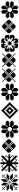

<svg xmlns="http://www.w3.org/2000/svg" viewBox="4063 -4936 873 9040"><g transform="rotate(-90 4500.0 -416.5)"><path d="M125 -500H166.7V-458.3H125ZM166.7 -500H208.3V-458.3H166.7ZM208.3 -500H250V-458.3H208.3ZM83.3 -541.7H125V-500H83.3ZM166.7 -458.3H208.3V-416.7H166.7ZM208.3 -458.3H250V-416.7H208.3ZM208.3 -541.7H250V-500H208.3ZM125 -541.7H166.7V-500H125ZM166.7 -541.7H208.3V-500H166.7ZM166.7 -375H208.3V-333.3H166.7ZM208.3 -375H250V-333.3H208.3ZM166.7 -333.3H208.3V-291.7H166.7ZM125 -333.3H166.7V-291.7H125ZM125 -291.7H166.7V-250H125ZM83.3 -291.7H125V-250H83.3ZM208.3 -291.7H250V-250H208.3ZM208.3 -333.3H250V-291.7H208.3ZM166.7 -291.7H208.3V-250H166.7ZM291.7 -83.3H333.3V-41.7H291.7ZM333.3 -125H375V-83.3H333.3ZM375 -166.7H416.7V-125H375ZM375 -208.3H416.7V-166.7H375ZM333.3 -208.3H375V-166.7H333.3ZM291.7 -208.3H333.3V-166.7H291.7ZM291.7 -166.7H333.3V-125H291.7ZM291.7 -125H333.3V-83.3H291.7ZM333.3 -166.7H375V-125H333.3ZM458.3 -166.7H500V-125H458.3ZM458.3 -208.3H500V-166.7H458.3ZM500 -125H541.7V-83.3H500ZM541.7 -83.3H583.3V-41.7H541.7ZM541.7 -208.3H583.3V-166.7H541.7ZM500 -208.3H541.7V-166.7H500ZM500 -166.7H541.7V-125H500ZM541.7 -166.7H583.3V-125H541.7ZM541.7 -125H583.3V-83.3H541.7ZM250 -375H291.7V-333.3H250ZM291.7 -375H333.3V-333.3H291.7ZM375 -291.7H416.7V-250H375ZM375 -250H416.7V-208.3H375ZM250 -458.3H291.7V-416.7H250ZM291.7 -458.3H333.3V-416.7H291.7ZM375 -541.7H416.7V-500H375ZM375 -583.3H416.7V-541.7H375ZM333.3 -583.3H375V-541.7H333.3ZM250 -500H291.7V-458.3H250ZM333.3 -250H375V-208.3H333.3ZM250 -333.3H291.7V-291.7H250ZM291.7 -625H333.3V-583.3H291.7ZM291.7 -666.7H333.3V-625H291.7ZM291.7 -708.3H333.3V-666.7H291.7ZM291.7 -750H333.3V-708.3H291.7ZM333.3 -625H375V-583.3H333.3ZM333.3 -666.7H375V-625H333.3ZM333.3 -708.3H375V-666.7H333.3ZM375 -625H416.7V-583.3H375ZM458.3 -541.7H500V-500H458.3ZM458.3 -583.3H500V-541.7H458.3ZM458.3 -625H500V-583.3H458.3ZM458.3 -666.7H500V-625H458.3ZM500 -583.3H541.7V-541.7H500ZM500 -625H541.7V-583.3H500ZM500 -666.7H541.7V-625H500ZM500 -708.3H541.7V-666.7H500ZM541.7 -625H583.3V-583.3H541.7ZM541.7 -666.7H583.3V-625H541.7ZM541.7 -708.3H583.3V-666.7H541.7ZM541.7 -750H583.3V-708.3H541.7ZM583.3 -500H625V-458.3H583.3ZM541.7 -458.3H583.3V-416.7H541.7ZM583.3 -458.3H625V-416.7H583.3ZM541.7 -375H583.3V-333.3H541.7ZM583.3 -375H625V-333.3H583.3ZM458.3 -291.7H500V-250H458.3ZM458.3 -250H500V-208.3H458.3ZM500 -250H541.7V-208.3H500ZM583.3 -333.3H625V-291.7H583.3ZM708.3 -291.7H750V-250H708.3ZM666.7 -291.7H708.3V-250H666.7ZM625 -291.7H666.7V-250H625ZM666.7 -333.3H708.3V-291.7H666.7ZM625 -333.3H666.7V-291.7H625ZM625 -375H666.7V-333.3H625ZM625 -541.7H666.7V-500H625ZM666.7 -541.7H708.3V-500H666.7ZM708.3 -541.7H750V-500H708.3ZM625 -458.3H666.7V-416.7H625ZM625 -500H666.7V-458.3H625ZM666.7 -500H708.3V-458.3H666.7ZM666.7 -458.3H708.3V-416.7H666.7ZM708.3 -500H750V-458.3H708.3ZM750 -541.7H791.7V-500H750ZM666.7 -375H708.3V-333.3H666.7ZM708.3 -333.3H750V-291.7H708.3ZM750 -291.7H791.7V-250H750ZM375 -666.7H416.7V-625H375ZM333.3 -500H375V-458.3H333.3ZM291.7 -541.7H333.3V-500H291.7ZM250 -583.3H291.7V-541.7H250ZM333.3 -333.3H375V-291.7H333.3ZM291.7 -291.7H333.3V-250H291.7ZM250 -250H291.7V-208.3H250ZM541.7 -291.7H583.3V-250H541.7ZM500 -333.3H541.7V-291.7H500ZM583.3 -250H625V-208.3H583.3ZM583.3 -583.3H625V-541.7H583.3ZM541.7 -541.7H583.3V-500H541.7ZM500 -500H541.7V-458.3H500ZM541.7 -41.7H583.3V0H541.7ZM500 -83.3H541.7V-41.7H500ZM458.3 -125H500V-83.3H458.3ZM291.7 -41.7H333.3V0H291.7ZM333.3 -83.3H375V-41.7H333.3ZM375 -125H416.7V-83.3H375ZM125 -458.3H166.7V-416.7H125ZM83.3 -500H125V-458.3H83.3ZM41.7 -541.7H83.3V-500H41.7ZM125 -375H166.7V-333.3H125ZM83.3 -333.3H125V-291.7H83.3ZM41.7 -291.7H83.3V-250H41.7ZM708.3 -375H750V-333.3H708.3ZM750 -333.3H791.7V-291.7H750ZM791.7 -291.7H833.3V-250H791.7ZM708.3 -458.3H750V-416.7H708.3ZM750 -500H791.7V-458.3H750ZM791.7 -541.7H833.3V-500H791.7ZM458.3 -708.3H500V-666.7H458.3ZM500 -750H541.7V-708.3H500ZM541.7 -791.7H583.3V-750H541.7ZM375 -708.3H416.7V-666.7H375ZM333.3 -750H375V-708.3H333.3ZM291.7 -791.7H333.3V-750H291.7ZM416.7 -458.3H458.3V-416.7H416.7ZM375 -416.7H416.7V-375H375ZM416.7 -375H458.3V-333.3H416.7ZM458.3 -416.7H500V-375H458.3ZM625 -625H666.7V-583.3H625ZM666.7 -666.7H708.3V-625H666.7ZM708.3 -708.3H750V-666.7H708.3ZM666.7 -750H708.3V-708.3H666.7ZM750 -750H791.7V-708.3H750ZM750 -666.7H791.7V-625H750ZM208.3 -625H250V-583.3H208.3ZM166.7 -666.7H208.3V-625H166.7ZM125 -708.3H166.7V-666.7H125ZM83.3 -750H125V-708.3H83.3ZM166.7 -750H208.3V-708.3H166.7ZM83.3 -666.7H125V-625H83.3ZM208.3 -208.3H250V-166.7H208.3ZM166.7 -166.7H208.3V-125H166.7ZM125 -125H166.7V-83.3H125ZM166.7 -83.3H208.3V-41.7H166.7ZM83.3 -83.3H125V-41.7H83.3ZM83.3 -166.7H125V-125H83.3ZM625 -208.3H666.7V-166.7H625ZM666.7 -166.7H708.3V-125H666.7ZM708.3 -125H750V-83.3H708.3ZM750 -166.7H791.7V-125H750ZM750 -83.3H791.7V-41.7H750ZM666.7 -83.3H708.3V-41.7H666.7Z M916.7 -458.3H958.3V-416.7H916.7ZM916.7 -416.7H958.3V-375H916.7ZM1000 -458.3H1041.7V-416.7H1000ZM958.3 -458.3H1000V-416.7H958.3ZM958.3 -416.7H1000V-375H958.3ZM1000 -416.7H1041.7V-375H1000ZM1041.7 -416.7H1083.3V-375H1041.7ZM1083.3 -416.7H1125V-375H1083.3ZM1125 -416.7H1166.7V-375H1125ZM1166.7 -416.7H1208.3V-375H1166.7ZM1166.7 -458.3H1208.3V-416.7H1166.7ZM1125 -458.3H1166.7V-416.7H1125ZM1083.3 -458.3H1125V-416.7H1083.3ZM1041.7 -458.3H1083.3V-416.7H1041.7ZM1291.7 -41.7H1333.3V0H1291.7ZM1333.3 -41.7H1375V0H1333.3ZM1291.7 -291.7H1333.3V-250H1291.7ZM1291.7 -250H1333.3V-208.3H1291.7ZM1291.7 -208.3H1333.3V-166.7H1291.7ZM1291.7 -166.7H1333.3V-125H1291.7ZM1291.7 -125H1333.3V-83.3H1291.7ZM1291.7 -83.3H1333.3V-41.7H1291.7ZM1333.3 -83.3H1375V-41.7H1333.3ZM1333.3 -125H1375V-83.3H1333.3ZM1333.3 -166.7H1375V-125H1333.3ZM1333.3 -208.3H1375V-166.7H1333.3ZM1333.3 -250H1375V-208.3H1333.3ZM1333.3 -291.7H1375V-250H1333.3ZM1333.3 -833.3H1375V-791.7H1333.3ZM1291.7 -833.3H1333.3V-791.7H1291.7ZM1291.7 -791.7H1333.3V-750H1291.7ZM1333.3 -791.7H1375V-750H1333.3ZM1333.3 -750H1375V-708.3H1333.3ZM1333.3 -708.3H1375V-666.7H1333.3ZM1333.3 -666.7H1375V-625H1333.3ZM1333.3 -625H1375V-583.3H1333.3ZM1333.3 -583.3H1375V-541.7H1333.3ZM1291.7 -583.3H1333.3V-541.7H1291.7ZM1291.7 -625H1333.3V-583.3H1291.7ZM1291.7 -666.7H1333.3V-625H1291.7ZM1291.7 -708.3H1333.3V-666.7H1291.7ZM1291.7 -750H1333.3V-708.3H1291.7ZM1708.3 -416.7H1750V-375H1708.3ZM1666.7 -458.3H1708.3V-416.7H1666.7ZM1458.3 -458.3H1500V-416.7H1458.3ZM1500 -458.3H1541.7V-416.7H1500ZM1541.7 -458.3H1583.3V-416.7H1541.7ZM1583.3 -458.3H1625V-416.7H1583.3ZM1625 -458.3H1666.7V-416.7H1625ZM1708.3 -458.3H1750V-416.7H1708.3ZM1666.7 -416.7H1708.3V-375H1666.7ZM1625 -416.7H1666.7V-375H1625ZM1583.3 -416.7H1625V-375H1583.3ZM1541.7 -416.7H1583.3V-375H1541.7ZM1500 -416.7H1541.7V-375H1500ZM1458.3 -416.7H1500V-375H1458.3ZM1291.7 -333.3H1333.3V-291.7H1291.7ZM1291.7 -375H1333.3V-333.3H1291.7ZM1291.7 -416.7H1333.3V-375H1291.7ZM1291.7 -458.3H1333.3V-416.7H1291.7ZM1291.7 -500H1333.3V-458.3H1291.7ZM1291.7 -541.7H1333.3V-500H1291.7ZM1333.3 -541.7H1375V-500H1333.3ZM1333.3 -500H1375V-458.3H1333.3ZM1333.3 -458.3H1375V-416.7H1333.3ZM1333.3 -416.7H1375V-375H1333.3ZM1333.3 -375H1375V-333.3H1333.3ZM1333.3 -333.3H1375V-291.7H1333.3ZM1416.7 -458.3H1458.3V-416.7H1416.7ZM1375 -458.3H1416.7V-416.7H1375ZM1250 -458.3H1291.7V-416.7H1250ZM1208.3 -458.3H1250V-416.7H1208.3ZM1208.3 -416.7H1250V-375H1208.3ZM1250 -416.7H1291.7V-375H1250ZM1375 -416.7H1416.7V-375H1375ZM1416.7 -416.7H1458.3V-375H1416.7ZM1250 -500H1291.7V-458.3H1250ZM1250 -541.7H1291.7V-500H1250ZM1208.3 -541.7H1250V-500H1208.3ZM1208.3 -500H1250V-458.3H1208.3ZM1208.3 -583.3H1250V-541.7H1208.3ZM1166.7 -583.3H1208.3V-541.7H1166.7ZM1166.7 -541.7H1208.3V-500H1166.7ZM1166.7 -625H1208.3V-583.3H1166.7ZM1125 -625H1166.7V-583.3H1125ZM1125 -583.3H1166.7V-541.7H1125ZM1125 -666.7H1166.7V-625H1125ZM1083.3 -666.7H1125V-625H1083.3ZM1083.3 -625H1125V-583.3H1083.3ZM1083.3 -708.3H1125V-666.7H1083.3ZM1041.7 -708.3H1083.3V-666.7H1041.7ZM1041.7 -666.7H1083.3V-625H1041.7ZM1041.7 -750H1083.3V-708.3H1041.7ZM1000 -750H1041.7V-708.3H1000ZM1000 -708.3H1041.7V-666.7H1000ZM1000 -791.7H1041.7V-750H1000ZM958.3 -750H1000V-708.3H958.3ZM1125 -750H1166.7V-708.3H1125ZM1166.7 -791.7H1208.3V-750H1166.7ZM1208.3 -750H1250V-708.3H1208.3ZM1250 -708.3H1291.7V-666.7H1250ZM1000 -625H1041.7V-583.3H1000ZM958.3 -583.3H1000V-541.7H958.3ZM1000 -541.7H1041.7V-500H1000ZM1041.7 -500H1083.3V-458.3H1041.7ZM1250 -375H1291.7V-333.3H1250ZM1208.3 -375H1250V-333.3H1208.3ZM1208.3 -333.3H1250V-291.7H1208.3ZM1250 -333.3H1291.7V-291.7H1250ZM1375 -333.3H1416.7V-291.7H1375ZM1375 -375H1416.7V-333.3H1375ZM1416.7 -375H1458.3V-333.3H1416.7ZM1416.7 -333.3H1458.3V-291.7H1416.7ZM1416.7 -500H1458.3V-458.3H1416.7ZM1375 -500H1416.7V-458.3H1375ZM1375 -541.7H1416.7V-500H1375ZM1416.7 -541.7H1458.3V-500H1416.7ZM1416.7 -583.3H1458.3V-541.7H1416.7ZM1458.3 -583.3H1500V-541.7H1458.3ZM1458.3 -541.7H1500V-500H1458.3ZM1458.3 -625H1500V-583.3H1458.3ZM1500 -583.3H1541.7V-541.7H1500ZM1500 -625H1541.7V-583.3H1500ZM1500 -666.7H1541.7V-625H1500ZM1541.7 -666.7H1583.3V-625H1541.7ZM1541.7 -625H1583.3V-583.3H1541.7ZM1541.7 -708.3H1583.3V-666.7H1541.7ZM1583.3 -708.3H1625V-666.7H1583.3ZM1583.3 -666.7H1625V-625H1583.3ZM1583.3 -750H1625V-708.3H1583.3ZM1625 -750H1666.7V-708.3H1625ZM1625 -708.3H1666.7V-666.7H1625ZM1625 -791.7H1666.7V-750H1625ZM1666.7 -750H1708.3V-708.3H1666.7ZM1625 -541.7H1666.7V-500H1625ZM1625 -625H1666.7V-583.3H1625ZM1666.7 -583.3H1708.3V-541.7H1666.7ZM1583.3 -500H1625V-458.3H1583.3ZM1500 -750H1541.7V-708.3H1500ZM1458.3 -791.7H1500V-750H1458.3ZM1416.7 -750H1458.3V-708.3H1416.7ZM1375 -708.3H1416.7V-666.7H1375ZM1458.3 -333.3H1500V-291.7H1458.3ZM1458.3 -291.7H1500V-250H1458.3ZM1416.7 -291.7H1458.3V-250H1416.7ZM1500 -291.7H1541.7V-250H1500ZM1458.3 -250H1500V-208.3H1458.3ZM1500 -250H1541.7V-208.3H1500ZM1541.7 -250H1583.3V-208.3H1541.7ZM1500 -208.3H1541.7V-166.7H1500ZM1541.7 -208.3H1583.3V-166.7H1541.7ZM1583.3 -208.3H1625V-166.7H1583.3ZM1541.7 -166.7H1583.3V-125H1541.7ZM1583.3 -166.7H1625V-125H1583.3ZM1625 -166.7H1666.7V-125H1625ZM1625 -125H1666.7V-83.3H1625ZM1583.3 -125H1625V-83.3H1583.3ZM1666.7 -125H1708.3V-83.3H1666.7ZM1625 -83.3H1666.7V-41.7H1625ZM1625 -250H1666.7V-208.3H1625ZM1666.7 -291.7H1708.3V-250H1666.7ZM1625 -333.3H1666.7V-291.7H1625ZM1583.3 -375H1625V-333.3H1583.3ZM1500 -125H1541.7V-83.3H1500ZM1458.3 -83.3H1500V-41.7H1458.3ZM1416.7 -125H1458.3V-83.3H1416.7ZM1375 -166.7H1416.7V-125H1375ZM1166.7 -333.3H1208.3V-291.7H1166.7ZM1166.7 -291.7H1208.3V-250H1166.7ZM1208.3 -291.7H1250V-250H1208.3ZM1125 -291.7H1166.7V-250H1125ZM1166.7 -250H1208.3V-208.3H1166.7ZM1125 -250H1166.7V-208.3H1125ZM1083.3 -250H1125V-208.3H1083.3ZM1083.3 -208.3H1125V-166.7H1083.3ZM1125 -208.3H1166.7V-166.7H1125ZM1041.7 -208.3H1083.3V-166.7H1041.7ZM1083.3 -166.7H1125V-125H1083.3ZM1041.7 -166.7H1083.3V-125H1041.7ZM1000 -166.7H1041.7V-125H1000ZM1000 -125H1041.7V-83.3H1000ZM1041.7 -125H1083.3V-83.3H1041.7ZM958.3 -125H1000V-83.3H958.3ZM1000 -83.3H1041.7V-41.7H1000ZM1125 -125H1166.7V-83.3H1125ZM1166.7 -83.3H1208.3V-41.7H1166.7ZM1208.3 -125H1250V-83.3H1208.3ZM1250 -166.7H1291.7V-125H1250ZM1000 -250H1041.7V-208.3H1000ZM958.3 -291.7H1000V-250H958.3ZM1000 -333.3H1041.7V-291.7H1000ZM1041.7 -375H1083.3V-333.3H1041.7Z M1833.3 -500H1875V-458.3H1833.3ZM1833.3 -458.3H1875V-416.7H1833.3ZM1833.3 -416.7H1875V-375H1833.3ZM1875 -541.7H1916.7V-500H1875ZM1875 -500H1916.7V-458.3H1875ZM1875 -458.3H1916.7V-416.7H1875ZM1875 -416.7H1916.7V-375H1875ZM1875 -375H1916.7V-333.3H1875ZM1916.7 -541.7H1958.3V-500H1916.7ZM1916.7 -500H1958.3V-458.3H1916.7ZM1916.7 -458.3H1958.3V-416.7H1916.7ZM1916.7 -416.7H1958.3V-375H1916.7ZM1916.7 -333.3H1958.3V-291.7H1916.7ZM1958.3 -500H2000V-458.3H1958.3ZM1958.3 -458.3H2000V-416.7H1958.3ZM1958.3 -375H2000V-333.3H1958.3ZM1958.3 -291.7H2000V-250H1958.3ZM2000 -500H2041.7V-458.3H2000ZM2000 -333.3H2041.7V-291.7H2000ZM2000 -250H2041.7V-208.3H2000ZM2041.7 -708.3H2083.3V-666.7H2041.7ZM2041.7 -458.3H2083.3V-416.7H2041.7ZM2041.7 -375H2083.3V-333.3H2041.7ZM2041.7 -291.7H2083.3V-250H2041.7ZM2041.7 -250H2083.3V-208.3H2041.7ZM2041.7 -208.3H2083.3V-166.7H2041.7ZM2041.7 -666.7H2083.3V-625H2041.7ZM2083.3 -750H2125V-708.3H2083.3ZM2083.3 -708.3H2125V-666.7H2083.3ZM2083.3 -625H2125V-583.3H2083.3ZM2083.3 -416.7H2125V-375H2083.3ZM2083.3 -333.3H2125V-291.7H2083.3ZM2083.3 -291.7H2125V-250H2083.3ZM2083.3 -250H2125V-208.3H2083.3ZM2083.3 -208.3H2125V-166.7H2083.3ZM2083.3 -166.7H2125V-125H2083.3ZM2083.3 -666.7H2125V-625H2083.3ZM2125 -750H2166.7V-708.3H2125ZM2125 -708.3H2166.7V-666.7H2125ZM2125 -666.7H2166.7V-625H2125ZM2125 -625H2166.7V-583.3H2125ZM2125 -583.3H2166.7V-541.7H2125ZM2125 -458.3H2166.7V-416.7H2125ZM2125 -375H2166.7V-333.3H2125ZM2125 -333.3H2166.7V-291.7H2125ZM2125 -291.7H2166.7V-250H2125ZM2125 -250H2166.7V-208.3H2125ZM2125 -208.3H2166.7V-166.7H2125ZM2125 -166.7H2166.7V-125H2125ZM2000 -416.7H2041.7V-375H2000ZM2083.3 -500H2125V-458.3H2083.3ZM2125 -541.7H2166.7V-500H2125ZM2083.3 -583.3H2125V-541.7H2083.3ZM2041.7 -541.7H2083.3V-500H2041.7ZM2041.7 -625H2083.3V-583.3H2041.7ZM2000 -666.7H2041.7V-625H2000ZM1958.3 -541.7H2000V-500H1958.3ZM2000 -583.3H2041.7V-541.7H2000ZM1916.7 -583.3H1958.3V-541.7H1916.7ZM1958.3 -625H2000V-583.3H1958.3ZM1916.7 -375H1958.3V-333.3H1916.7ZM1958.3 -416.7H2000V-375H1958.3ZM2000 -458.3H2041.7V-416.7H2000ZM2166.7 -750H2208.3V-708.3H2166.7ZM2166.7 -708.3H2208.3V-666.7H2166.7ZM2166.7 -666.7H2208.3V-625H2166.7ZM2166.7 -625H2208.3V-583.3H2166.7ZM2166.7 -583.3H2208.3V-541.7H2166.7ZM2166.7 -500H2208.3V-458.3H2166.7ZM2166.7 -416.7H2208.3V-375H2166.7ZM2166.7 -333.3H2208.3V-291.7H2166.7ZM2166.7 -291.7H2208.3V-250H2166.7ZM2166.7 -250H2208.3V-208.3H2166.7ZM2166.7 -208.3H2208.3V-166.7H2166.7ZM2166.7 -166.7H2208.3V-125H2166.7ZM2208.3 -208.3H2250V-166.7H2208.3ZM2208.3 -250H2250V-208.3H2208.3ZM2208.3 -291.7H2250V-250H2208.3ZM2208.3 -375H2250V-333.3H2208.3ZM2250 -416.7H2291.7V-375H2250ZM2208.3 -458.3H2250V-416.7H2208.3ZM2208.3 -541.7H2250V-500H2208.3ZM2208.3 -625H2250V-583.3H2208.3ZM2208.3 -666.7H2250V-625H2208.3ZM2208.3 -708.3H2250V-666.7H2208.3ZM2250 -666.7H2291.7V-625H2250ZM2250 -583.3H2291.7V-541.7H2250ZM2250 -500H2291.7V-458.3H2250ZM2250 -333.3H2291.7V-291.7H2250ZM2250 -250H2291.7V-208.3H2250ZM2291.7 -375H2333.3V-333.3H2291.7ZM2291.7 -458.3H2333.3V-416.7H2291.7ZM2333.3 -333.3H2375V-291.7H2333.3ZM2291.7 -541.7H2333.3V-500H2291.7ZM2291.7 -625H2333.3V-583.3H2291.7ZM2333.3 -500H2375V-458.3H2333.3ZM2333.3 -458.3H2375V-416.7H2333.3ZM2333.3 -416.7H2375V-375H2333.3ZM2375 -375H2416.7V-333.3H2375ZM2375 -416.7H2416.7V-375H2375ZM2375 -458.3H2416.7V-416.7H2375ZM2375 -500H2416.7V-458.3H2375ZM2416.7 -458.3H2458.3V-416.7H2416.7ZM2416.7 -416.7H2458.3V-375H2416.7ZM2291.7 -500H2333.3V-458.3H2291.7ZM2291.7 -416.7H2333.3V-375H2291.7ZM2250 -458.3H2291.7V-416.7H2250ZM2333.3 -375H2375V-333.3H2333.3ZM2333.3 -541.7H2375V-500H2333.3ZM2416.7 -500H2458.3V-458.3H2416.7ZM2375 -541.7H2416.7V-500H2375ZM2333.3 -583.3H2375V-541.7H2333.3ZM2291.7 -291.7H2333.3V-250H2291.7Z M2833.3 -125H2875V-83.3H2833.3ZM2791.7 -125H2833.3V-83.3H2791.7ZM2833.3 -166.7H2875V-125H2833.3ZM2833.3 -208.3H2875V-166.7H2833.3ZM2875 -166.7H2916.7V-125H2875ZM2875 -208.3H2916.7V-166.7H2875ZM2875 -250H2916.7V-208.3H2875ZM2875 -291.7H2916.7V-250H2875ZM2833.3 -291.7H2875V-250H2833.3ZM2833.3 -250H2875V-208.3H2833.3ZM2791.7 -208.3H2833.3V-166.7H2791.7ZM2791.7 -250H2833.3V-208.3H2791.7ZM2750 -208.3H2791.7V-166.7H2750ZM2750 -166.7H2791.7V-125H2750ZM2791.7 -166.7H2833.3V-125H2791.7ZM2916.7 -291.7H2958.3V-250H2916.7ZM2958.3 -291.7H3000V-250H2958.3ZM3000 -291.7H3041.7V-250H3000ZM2958.3 -250H3000V-208.3H2958.3ZM3000 -250H3041.7V-208.3H3000ZM3041.7 -250H3083.3V-208.3H3041.7ZM2958.3 -208.3H3000V-166.7H2958.3ZM3000 -208.3H3041.7V-166.7H3000ZM3041.7 -208.3H3083.3V-166.7H3041.7ZM3083.3 -208.3H3125V-166.7H3083.3ZM2958.3 -166.7H3000V-125H2958.3ZM3000 -166.7H3041.7V-125H3000ZM3041.7 -166.7H3083.3V-125H3041.7ZM3083.3 -166.7H3125V-125H3083.3ZM3000 -125H3041.7V-83.3H3000ZM3041.7 -125H3083.3V-83.3H3041.7ZM3000 -333.3H3041.7V-291.7H3000ZM2833.3 -333.3H2875V-291.7H2833.3ZM3041.7 -333.3H3083.3V-291.7H3041.7ZM3041.7 -375H3083.3V-333.3H3041.7ZM3041.7 -416.7H3083.3V-375H3041.7ZM3041.7 -458.3H3083.3V-416.7H3041.7ZM3041.7 -500H3083.3V-458.3H3041.7ZM3000 -500H3041.7V-458.3H3000ZM3000 -541.7H3041.7V-500H3000ZM2958.3 -541.7H3000V-500H2958.3ZM2916.7 -541.7H2958.3V-500H2916.7ZM2875 -541.7H2916.7V-500H2875ZM2833.3 -541.7H2875V-500H2833.3ZM2833.3 -500H2875V-458.3H2833.3ZM2791.7 -500H2833.3V-458.3H2791.7ZM2791.7 -458.3H2833.3V-416.7H2791.7ZM2791.7 -416.7H2833.3V-375H2791.7ZM2791.7 -375H2833.3V-333.3H2791.7ZM2791.7 -333.3H2833.3V-291.7H2791.7ZM2750 -291.7H2791.7V-250H2750ZM2708.3 -250H2750V-208.3H2708.3ZM3083.3 -291.7H3125V-250H3083.3ZM3125 -250H3166.7V-208.3H3125ZM2750 -333.3H2791.7V-291.7H2750ZM2750 -375H2791.7V-333.3H2750ZM2750 -458.3H2791.7V-416.7H2750ZM2750 -500H2791.7V-458.3H2750ZM2750 -541.7H2791.7V-500H2750ZM2708.3 -291.7H2750V-250H2708.3ZM2708.3 -333.3H2750V-291.7H2708.3ZM2708.3 -458.3H2750V-416.7H2708.3ZM2708.3 -375H2750V-333.3H2708.3ZM2666.7 -375H2708.3V-333.3H2666.7ZM2666.7 -333.3H2708.3V-291.7H2666.7ZM2666.7 -291.7H2708.3V-250H2666.7ZM2666.7 -250H2708.3V-208.3H2666.7ZM2625 -375H2666.7V-333.3H2625ZM2625 -333.3H2666.7V-291.7H2625ZM2625 -291.7H2666.7V-250H2625ZM2625 -250H2666.7V-208.3H2625ZM2583.3 -333.3H2625V-291.7H2583.3ZM2583.3 -291.7H2625V-250H2583.3ZM2750 -125H2791.7V-83.3H2750ZM2875 -125H2916.7V-83.3H2875ZM2791.7 -83.3H2833.3V-41.7H2791.7ZM2833.3 -83.3H2875V-41.7H2833.3ZM2958.3 -125H3000V-83.3H2958.3ZM3083.3 -125H3125V-83.3H3083.3ZM3000 -83.3H3041.7V-41.7H3000ZM3041.7 -83.3H3083.3V-41.7H3041.7ZM2708.3 -500H2750V-458.3H2708.3ZM2708.3 -541.7H2750V-500H2708.3ZM2708.3 -583.3H2750V-541.7H2708.3ZM2666.7 -583.3H2708.3V-541.7H2666.7ZM2666.7 -541.7H2708.3V-500H2666.7ZM2666.7 -500H2708.3V-458.3H2666.7ZM2666.7 -458.3H2708.3V-416.7H2666.7ZM2625 -458.3H2666.7V-416.7H2625ZM2625 -500H2666.7V-458.3H2625ZM2625 -541.7H2666.7V-500H2625ZM2625 -583.3H2666.7V-541.7H2625ZM2583.3 -541.7H2625V-500H2583.3ZM2583.3 -500H2625V-458.3H2583.3ZM2791.7 -583.3H2833.3V-541.7H2791.7ZM2750 -625H2791.7V-583.3H2750ZM3083.3 -375H3125V-333.3H3083.3ZM3083.3 -333.3H3125V-291.7H3083.3ZM3125 -375H3166.7V-333.3H3125ZM3125 -333.3H3166.7V-291.7H3125ZM3125 -291.7H3166.7V-250H3125ZM3166.7 -250H3208.3V-208.3H3166.7ZM3166.7 -291.7H3208.3V-250H3166.7ZM3166.7 -333.3H3208.3V-291.7H3166.7ZM3166.7 -375H3208.3V-333.3H3166.7ZM3208.3 -375H3250V-333.3H3208.3ZM3208.3 -333.3H3250V-291.7H3208.3ZM3208.3 -291.7H3250V-250H3208.3ZM3208.3 -250H3250V-208.3H3208.3ZM3250 -291.7H3291.7V-250H3250ZM3250 -333.3H3291.7V-291.7H3250ZM3083.3 -458.3H3125V-416.7H3083.3ZM3083.3 -500H3125V-458.3H3083.3ZM3083.3 -541.7H3125V-500H3083.3ZM3125 -458.3H3166.7V-416.7H3125ZM3125 -500H3166.7V-458.3H3125ZM3125 -541.7H3166.7V-500H3125ZM3125 -583.3H3166.7V-541.7H3125ZM3166.7 -583.3H3208.3V-541.7H3166.7ZM3166.7 -541.7H3208.3V-500H3166.7ZM3166.7 -500H3208.3V-458.3H3166.7ZM3166.7 -458.3H3208.3V-416.7H3166.7ZM3208.3 -458.3H3250V-416.7H3208.3ZM3208.3 -500H3250V-458.3H3208.3ZM3208.3 -541.7H3250V-500H3208.3ZM3208.3 -583.3H3250V-541.7H3208.3ZM3250 -541.7H3291.7V-500H3250ZM3250 -500H3291.7V-458.3H3250ZM2833.3 -583.3H2875V-541.7H2833.3ZM2875 -583.3H2916.7V-541.7H2875ZM2875 -625H2916.7V-583.3H2875ZM2833.3 -625H2875V-583.3H2833.3ZM2791.7 -625H2833.3V-583.3H2791.7ZM2750 -666.7H2791.7V-625H2750ZM2791.7 -666.7H2833.3V-625H2791.7ZM2833.3 -666.7H2875V-625H2833.3ZM2875 -666.7H2916.7V-625H2875ZM2875 -708.3H2916.7V-666.7H2875ZM2833.3 -708.3H2875V-666.7H2833.3ZM2791.7 -708.3H2833.3V-666.7H2791.7ZM2750 -708.3H2791.7V-666.7H2750ZM2791.7 -750H2833.3V-708.3H2791.7ZM2833.3 -750H2875V-708.3H2833.3ZM2958.3 -583.3H3000V-541.7H2958.3ZM3000 -583.3H3041.7V-541.7H3000ZM3041.7 -583.3H3083.3V-541.7H3041.7ZM2958.3 -625H3000V-583.3H2958.3ZM3000 -625H3041.7V-583.3H3000ZM3041.7 -625H3083.3V-583.3H3041.7ZM3083.3 -625H3125V-583.3H3083.3ZM3083.3 -666.7H3125V-625H3083.3ZM3041.7 -666.7H3083.3V-625H3041.7ZM3000 -666.7H3041.7V-625H3000ZM2958.3 -666.7H3000V-625H2958.3ZM2958.3 -708.3H3000V-666.7H2958.3ZM3000 -708.3H3041.7V-666.7H3000ZM3041.7 -708.3H3083.3V-666.7H3041.7ZM3083.3 -708.3H3125V-666.7H3083.3ZM3000 -750H3041.7V-708.3H3000ZM3041.7 -750H3083.3V-708.3H3041.7ZM2750 -750H2791.7V-708.3H2750ZM2875 -750H2916.7V-708.3H2875ZM2833.3 -791.7H2875V-750H2833.3ZM2791.7 -791.7H2833.3V-750H2791.7ZM2958.3 -750H3000V-708.3H2958.3ZM3083.3 -750H3125V-708.3H3083.3ZM3000 -791.7H3041.7V-750H3000ZM3041.7 -791.7H3083.3V-750H3041.7ZM2750 -83.3H2791.7V-41.7H2750ZM2875 -83.3H2916.7V-41.7H2875ZM2791.7 -41.7H2833.3V0H2791.7ZM2833.3 -41.7H2875V0H2833.3ZM2958.3 -83.3H3000V-41.7H2958.3ZM3083.3 -83.3H3125V-41.7H3083.3ZM3000 -41.7H3041.7V0H3000ZM3041.7 -41.7H3083.3V0H3041.7ZM3250 -375H3291.7V-333.3H3250ZM3250 -250H3291.7V-208.3H3250ZM3291.7 -291.7H3333.3V-250H3291.7ZM3291.7 -333.3H3333.3V-291.7H3291.7ZM3250 -583.3H3291.7V-541.7H3250ZM3250 -458.3H3291.7V-416.7H3250ZM3291.7 -541.7H3333.3V-500H3291.7ZM3291.7 -500H3333.3V-458.3H3291.7ZM2583.3 -583.3H2625V-541.7H2583.3ZM2583.3 -458.3H2625V-416.7H2583.3ZM2541.7 -541.7H2583.3V-500H2541.7ZM2541.7 -500H2583.3V-458.3H2541.7ZM2583.3 -375H2625V-333.3H2583.3ZM2583.3 -250H2625V-208.3H2583.3ZM2541.7 -333.3H2583.3V-291.7H2541.7ZM2541.7 -291.7H2583.3V-250H2541.7Z M3625 -416.7H3666.7V-375H3625ZM3666.7 -458.3H3708.3V-416.7H3666.7ZM3708.3 -500H3750V-458.3H3708.3ZM3750 -541.7H3791.7V-500H3750ZM3791.7 -583.3H3833.3V-541.7H3791.7ZM3833.3 -541.7H3875V-500H3833.3ZM3875 -500H3916.7V-458.3H3875ZM3916.7 -458.3H3958.3V-416.7H3916.7ZM3958.3 -416.7H4000V-375H3958.3ZM3916.7 -375H3958.3V-333.3H3916.7ZM3875 -333.3H3916.7V-291.7H3875ZM3833.3 -291.7H3875V-250H3833.3ZM3791.7 -250H3833.3V-208.3H3791.7ZM3750 -291.7H3791.7V-250H3750ZM3708.3 -333.3H3750V-291.7H3708.3ZM3666.7 -375H3708.3V-333.3H3666.7ZM3416.7 -416.7H3458.3V-375H3416.7ZM3458.3 -458.3H3500V-416.7H3458.3ZM3500 -500H3541.7V-458.3H3500ZM3500 -333.3H3541.7V-291.7H3500ZM3458.3 -375H3500V-333.3H3458.3ZM3541.7 -541.7H3583.3V-500H3541.7ZM3583.3 -583.3H3625V-541.7H3583.3ZM3625 -625H3666.7V-583.3H3625ZM3666.7 -666.7H3708.3V-625H3666.7ZM3708.3 -708.3H3750V-666.7H3708.3ZM3750 -750H3791.7V-708.3H3750ZM3791.7 -791.7H3833.3V-750H3791.7ZM3541.7 -291.7H3583.3V-250H3541.7ZM3583.3 -250H3625V-208.3H3583.3ZM3625 -208.3H3666.7V-166.7H3625ZM3666.7 -166.7H3708.3V-125H3666.7ZM3708.3 -125H3750V-83.3H3708.3ZM3750 -83.3H3791.7V-41.7H3750ZM3791.7 -41.7H3833.3V0H3791.7ZM3833.3 -83.3H3875V-41.7H3833.3ZM3875 -125H3916.7V-83.3H3875ZM3916.7 -166.7H3958.3V-125H3916.7ZM3958.3 -208.3H4000V-166.7H3958.3ZM4000 -250H4041.7V-208.3H4000ZM4041.7 -291.7H4083.3V-250H4041.7ZM4083.3 -333.3H4125V-291.7H4083.3ZM4125 -375H4166.7V-333.3H4125ZM4166.7 -416.7H4208.3V-375H4166.7ZM4041.7 -541.7H4083.3V-500H4041.7ZM4083.3 -500H4125V-458.3H4083.3ZM4125 -458.3H4166.7V-416.7H4125ZM4000 -583.3H4041.7V-541.7H4000ZM3958.3 -625H4000V-583.3H3958.3ZM3916.7 -666.7H3958.3V-625H3916.7ZM3875 -708.3H3916.7V-666.7H3875ZM3833.3 -750H3875V-708.3H3833.3ZM3458.3 -416.7H3500V-375H3458.3ZM3500 -375H3541.7V-333.3H3500ZM3541.7 -333.3H3583.3V-291.7H3541.7ZM3583.3 -291.7H3625V-250H3583.3ZM3625 -250H3666.7V-208.3H3625ZM3666.7 -208.3H3708.3V-166.7H3666.7ZM3708.3 -166.7H3750V-125H3708.3ZM3750 -125H3791.7V-83.3H3750ZM3791.7 -83.3H3833.3V-41.7H3791.7ZM3833.3 -125H3875V-83.3H3833.3ZM3875 -166.7H3916.7V-125H3875ZM3916.7 -208.3H3958.3V-166.7H3916.7ZM3958.3 -250H4000V-208.3H3958.3ZM4000 -291.7H4041.7V-250H4000ZM4041.7 -333.3H4083.3V-291.7H4041.7ZM4083.3 -375H4125V-333.3H4083.3ZM4125 -416.7H4166.7V-375H4125ZM4083.3 -458.3H4125V-416.7H4083.3ZM4041.7 -500H4083.3V-458.3H4041.7ZM4000 -541.7H4041.7V-500H4000ZM3958.3 -583.3H4000V-541.7H3958.3ZM3916.7 -625H3958.3V-583.3H3916.7ZM3875 -666.7H3916.7V-625H3875ZM3833.3 -708.3H3875V-666.7H3833.3ZM3791.7 -750H3833.3V-708.3H3791.7ZM3750 -708.3H3791.7V-666.7H3750ZM3708.3 -666.7H3750V-625H3708.3ZM3666.7 -625H3708.3V-583.3H3666.7ZM3625 -583.3H3666.7V-541.7H3625ZM3583.3 -541.7H3625V-500H3583.3ZM3541.7 -500H3583.3V-458.3H3541.7ZM3500 -458.3H3541.7V-416.7H3500ZM3666.7 -416.7H3708.3V-375H3666.7ZM3708.3 -458.3H3750V-416.7H3708.3ZM3750 -500H3791.7V-458.3H3750ZM3791.7 -541.7H3833.3V-500H3791.7ZM3833.3 -500H3875V-458.3H3833.3ZM3875 -458.3H3916.7V-416.7H3875ZM3916.7 -416.7H3958.3V-375H3916.7ZM3875 -375H3916.7V-333.3H3875ZM3833.3 -333.3H3875V-291.7H3833.3ZM3791.7 -291.7H3833.3V-250H3791.7ZM3750 -333.3H3791.7V-291.7H3750ZM3708.3 -375H3750V-333.3H3708.3ZM3708.3 -416.7H3750V-375H3708.3ZM3750 -458.3H3791.7V-416.7H3750ZM3791.7 -500H3833.3V-458.3H3791.7ZM3833.3 -458.3H3875V-416.7H3833.3ZM3875 -416.7H3916.7V-375H3875ZM3833.3 -375H3875V-333.3H3833.3ZM3791.7 -333.3H3833.3V-291.7H3791.7ZM3750 -375H3791.7V-333.3H3750ZM3791.7 -125H3833.3V-83.3H3791.7ZM3750 -166.7H3791.7V-125H3750ZM3708.3 -208.3H3750V-166.7H3708.3ZM3666.7 -250H3708.3V-208.3H3666.7ZM3625 -291.7H3666.7V-250H3625ZM3583.3 -333.3H3625V-291.7H3583.3ZM3541.7 -375H3583.3V-333.3H3541.7ZM3500 -416.7H3541.7V-375H3500ZM3541.7 -458.3H3583.3V-416.7H3541.7ZM3583.3 -500H3625V-458.3H3583.3ZM3625 -541.7H3666.7V-500H3625ZM3666.7 -583.3H3708.3V-541.7H3666.7ZM3708.3 -625H3750V-583.3H3708.3ZM3750 -666.7H3791.7V-625H3750ZM3791.7 -708.3H3833.3V-666.7H3791.7ZM3833.3 -666.7H3875V-625H3833.3ZM3875 -625H3916.7V-583.3H3875ZM3916.7 -583.3H3958.3V-541.7H3916.7ZM3958.3 -541.7H4000V-500H3958.3ZM4000 -500H4041.7V-458.3H4000ZM4041.7 -458.3H4083.3V-416.7H4041.7ZM4083.3 -416.7H4125V-375H4083.3ZM4041.7 -375H4083.3V-333.3H4041.7ZM4000 -333.3H4041.7V-291.7H4000ZM3958.3 -291.7H4000V-250H3958.3ZM3916.7 -250H3958.3V-208.3H3916.7ZM3875 -208.3H3916.7V-166.7H3875ZM3833.3 -166.7H3875V-125H3833.3Z M4583.3 -125H4625V-83.3H4583.3ZM4541.7 -125H4583.3V-83.3H4541.7ZM4583.3 -166.7H4625V-125H4583.3ZM4583.3 -208.3H4625V-166.7H4583.3ZM4625 -166.7H4666.7V-125H4625ZM4625 -208.3H4666.7V-166.7H4625ZM4625 -250H4666.7V-208.3H4625ZM4625 -291.7H4666.7V-250H4625ZM4583.3 -291.7H4625V-250H4583.3ZM4583.3 -250H4625V-208.3H4583.3ZM4541.7 -208.3H4583.3V-166.7H4541.7ZM4541.7 -250H4583.3V-208.3H4541.7ZM4500 -208.3H4541.7V-166.7H4500ZM4500 -166.7H4541.7V-125H4500ZM4541.7 -166.7H4583.3V-125H4541.7ZM4666.7 -291.7H4708.3V-250H4666.7ZM4708.3 -291.7H4750V-250H4708.3ZM4750 -291.7H4791.7V-250H4750ZM4708.3 -250H4750V-208.3H4708.3ZM4750 -250H4791.7V-208.3H4750ZM4791.7 -250H4833.3V-208.3H4791.7ZM4708.3 -208.3H4750V-166.7H4708.3ZM4750 -208.3H4791.7V-166.7H4750ZM4791.7 -208.3H4833.3V-166.7H4791.7ZM4833.3 -208.3H4875V-166.7H4833.3ZM4708.3 -166.7H4750V-125H4708.3ZM4750 -166.7H4791.7V-125H4750ZM4791.7 -166.7H4833.3V-125H4791.7ZM4833.3 -166.7H4875V-125H4833.3ZM4750 -125H4791.7V-83.3H4750ZM4791.7 -125H4833.3V-83.3H4791.7ZM4750 -333.3H4791.7V-291.7H4750ZM4583.3 -333.3H4625V-291.7H4583.3ZM4791.7 -333.3H4833.3V-291.7H4791.7ZM4791.7 -375H4833.3V-333.3H4791.7ZM4791.7 -416.7H4833.3V-375H4791.7ZM4791.7 -458.3H4833.3V-416.7H4791.7ZM4791.7 -500H4833.3V-458.3H4791.7ZM4750 -500H4791.7V-458.3H4750ZM4750 -541.7H4791.7V-500H4750ZM4708.3 -541.7H4750V-500H4708.3ZM4666.7 -541.7H4708.3V-500H4666.7ZM4625 -541.7H4666.7V-500H4625ZM4583.3 -541.7H4625V-500H4583.3ZM4583.3 -500H4625V-458.3H4583.3ZM4541.7 -500H4583.3V-458.3H4541.7ZM4541.7 -458.3H4583.3V-416.7H4541.7ZM4541.7 -416.7H4583.3V-375H4541.7ZM4541.7 -375H4583.3V-333.3H4541.7ZM4541.7 -333.3H4583.3V-291.7H4541.7ZM4500 -291.7H4541.7V-250H4500ZM4458.3 -250H4500V-208.3H4458.3ZM4833.3 -291.7H4875V-250H4833.3ZM4875 -250H4916.7V-208.3H4875ZM4500 -333.3H4541.7V-291.7H4500ZM4500 -375H4541.7V-333.3H4500ZM4500 -458.3H4541.7V-416.7H4500ZM4500 -500H4541.7V-458.3H4500ZM4500 -541.7H4541.7V-500H4500ZM4458.3 -291.7H4500V-250H4458.3ZM4458.3 -333.3H4500V-291.7H4458.3ZM4458.3 -458.3H4500V-416.7H4458.3ZM4458.3 -375H4500V-333.3H4458.3ZM4416.7 -375H4458.3V-333.3H4416.7ZM4416.7 -333.3H4458.3V-291.7H4416.7ZM4416.7 -291.7H4458.3V-250H4416.7ZM4416.7 -250H4458.3V-208.3H4416.7ZM4375 -375H4416.7V-333.3H4375ZM4375 -333.3H4416.7V-291.7H4375ZM4375 -291.7H4416.7V-250H4375ZM4375 -250H4416.7V-208.3H4375ZM4333.3 -333.3H4375V-291.7H4333.3ZM4333.3 -291.7H4375V-250H4333.3ZM4500 -125H4541.7V-83.3H4500ZM4625 -125H4666.7V-83.3H4625ZM4541.7 -83.3H4583.3V-41.7H4541.7ZM4583.3 -83.3H4625V-41.7H4583.3ZM4708.3 -125H4750V-83.3H4708.3ZM4833.3 -125H4875V-83.3H4833.3ZM4750 -83.3H4791.7V-41.7H4750ZM4791.7 -83.3H4833.3V-41.7H4791.7ZM4458.3 -500H4500V-458.3H4458.3ZM4458.3 -541.7H4500V-500H4458.3ZM4458.3 -583.3H4500V-541.7H4458.3ZM4416.7 -583.3H4458.3V-541.7H4416.7ZM4416.7 -541.7H4458.3V-500H4416.7ZM4416.7 -500H4458.3V-458.3H4416.7ZM4416.7 -458.3H4458.3V-416.7H4416.7ZM4375 -458.3H4416.7V-416.7H4375ZM4375 -500H4416.7V-458.3H4375ZM4375 -541.7H4416.7V-500H4375ZM4375 -583.3H4416.7V-541.7H4375ZM4333.3 -541.7H4375V-500H4333.3ZM4333.3 -500H4375V-458.3H4333.3ZM4541.7 -583.3H4583.3V-541.7H4541.7ZM4500 -625H4541.7V-583.3H4500ZM4833.3 -375H4875V-333.3H4833.3ZM4833.3 -333.3H4875V-291.7H4833.3ZM4875 -375H4916.7V-333.3H4875ZM4875 -333.3H4916.7V-291.7H4875ZM4875 -291.7H4916.7V-250H4875ZM4916.7 -250H4958.3V-208.3H4916.7ZM4916.7 -291.7H4958.3V-250H4916.7ZM4916.7 -333.3H4958.3V-291.7H4916.7ZM4916.7 -375H4958.3V-333.3H4916.7ZM4958.3 -375H5000V-333.3H4958.3ZM4958.3 -333.3H5000V-291.7H4958.3ZM4958.3 -291.7H5000V-250H4958.3ZM4958.3 -250H5000V-208.3H4958.3ZM5000 -291.7H5041.7V-250H5000ZM5000 -333.3H5041.7V-291.7H5000ZM4833.3 -458.3H4875V-416.7H4833.3ZM4833.3 -500H4875V-458.3H4833.3ZM4833.3 -541.7H4875V-500H4833.3ZM4875 -458.3H4916.7V-416.7H4875ZM4875 -500H4916.7V-458.3H4875ZM4875 -541.7H4916.7V-500H4875ZM4875 -583.3H4916.7V-541.7H4875ZM4916.7 -583.3H4958.3V-541.7H4916.7ZM4916.7 -541.7H4958.3V-500H4916.7ZM4916.7 -500H4958.3V-458.3H4916.7ZM4916.7 -458.3H4958.3V-416.7H4916.7ZM4958.3 -458.3H5000V-416.7H4958.3ZM4958.3 -500H5000V-458.3H4958.3ZM4958.3 -541.7H5000V-500H4958.3ZM4958.3 -583.3H5000V-541.7H4958.3ZM5000 -541.7H5041.7V-500H5000ZM5000 -500H5041.7V-458.3H5000ZM4583.3 -583.3H4625V-541.7H4583.3ZM4625 -583.3H4666.7V-541.7H4625ZM4625 -625H4666.7V-583.3H4625ZM4583.3 -625H4625V-583.3H4583.3ZM4541.7 -625H4583.3V-583.3H4541.7ZM4500 -666.7H4541.7V-625H4500ZM4541.7 -666.7H4583.3V-625H4541.7ZM4583.3 -666.7H4625V-625H4583.3ZM4625 -666.7H4666.7V-625H4625ZM4625 -708.3H4666.7V-666.7H4625ZM4583.3 -708.3H4625V-666.7H4583.3ZM4541.7 -708.3H4583.3V-666.7H4541.7ZM4500 -708.3H4541.7V-666.7H4500ZM4541.7 -750H4583.3V-708.3H4541.7ZM4583.3 -750H4625V-708.3H4583.3ZM4708.3 -583.3H4750V-541.7H4708.3ZM4750 -583.3H4791.7V-541.7H4750ZM4791.7 -583.3H4833.3V-541.7H4791.7ZM4708.3 -625H4750V-583.3H4708.3ZM4750 -625H4791.7V-583.3H4750ZM4791.7 -625H4833.3V-583.3H4791.7ZM4833.3 -625H4875V-583.3H4833.3ZM4833.3 -666.7H4875V-625H4833.3ZM4791.7 -666.7H4833.3V-625H4791.7ZM4750 -666.7H4791.7V-625H4750ZM4708.3 -666.7H4750V-625H4708.3ZM4708.3 -708.3H4750V-666.7H4708.3ZM4750 -708.3H4791.7V-666.7H4750ZM4791.7 -708.3H4833.3V-666.7H4791.7ZM4833.3 -708.3H4875V-666.7H4833.3ZM4750 -750H4791.7V-708.3H4750ZM4791.7 -750H4833.3V-708.3H4791.7ZM4500 -750H4541.7V-708.3H4500ZM4625 -750H4666.7V-708.3H4625ZM4583.3 -791.7H4625V-750H4583.3ZM4541.7 -791.7H4583.3V-750H4541.7ZM4708.3 -750H4750V-708.3H4708.3ZM4833.3 -750H4875V-708.3H4833.3ZM4750 -791.7H4791.7V-750H4750ZM4791.7 -791.7H4833.3V-750H4791.7ZM4500 -83.3H4541.7V-41.7H4500ZM4625 -83.3H4666.7V-41.7H4625ZM4541.7 -41.7H4583.3V0H4541.7ZM4583.3 -41.7H4625V0H4583.3ZM4708.3 -83.3H4750V-41.7H4708.3ZM4833.3 -83.3H4875V-41.7H4833.3ZM4750 -41.7H4791.7V0H4750ZM4791.7 -41.7H4833.3V0H4791.7ZM5000 -375H5041.7V-333.3H5000ZM5000 -250H5041.7V-208.3H5000ZM5041.7 -291.7H5083.3V-250H5041.7ZM5041.7 -333.3H5083.3V-291.7H5041.7ZM5000 -583.3H5041.7V-541.7H5000ZM5000 -458.3H5041.7V-416.7H5000ZM5041.7 -541.7H5083.3V-500H5041.7ZM5041.7 -500H5083.3V-458.3H5041.7ZM4333.3 -583.3H4375V-541.7H4333.3ZM4333.3 -458.3H4375V-416.7H4333.3ZM4291.7 -541.7H4333.3V-500H4291.7ZM4291.7 -500H4333.3V-458.3H4291.7ZM4333.3 -375H4375V-333.3H4333.3ZM4333.3 -250H4375V-208.3H4333.3ZM4291.7 -333.3H4333.3V-291.7H4291.7ZM4291.7 -291.7H4333.3V-250H4291.7Z M5166.7 -500H5208.3V-458.3H5166.7ZM5166.7 -458.3H5208.3V-416.7H5166.7ZM5166.7 -416.7H5208.3V-375H5166.7ZM5208.3 -541.7H5250V-500H5208.3ZM5208.3 -500H5250V-458.3H5208.3ZM5208.3 -458.3H5250V-416.7H5208.3ZM5208.3 -416.7H5250V-375H5208.3ZM5208.3 -375H5250V-333.3H5208.3ZM5250 -541.7H5291.7V-500H5250ZM5250 -500H5291.7V-458.3H5250ZM5250 -458.3H5291.7V-416.7H5250ZM5250 -416.7H5291.7V-375H5250ZM5250 -333.3H5291.7V-291.7H5250ZM5291.7 -500H5333.3V-458.3H5291.7ZM5291.7 -458.3H5333.3V-416.7H5291.7ZM5291.7 -375H5333.3V-333.3H5291.7ZM5291.7 -291.7H5333.3V-250H5291.7ZM5333.3 -500H5375V-458.3H5333.3ZM5333.3 -333.3H5375V-291.7H5333.3ZM5333.3 -250H5375V-208.3H5333.3ZM5375 -708.3H5416.7V-666.7H5375ZM5375 -458.3H5416.7V-416.7H5375ZM5375 -375H5416.7V-333.3H5375ZM5375 -291.7H5416.7V-250H5375ZM5375 -250H5416.7V-208.3H5375ZM5375 -208.3H5416.7V-166.7H5375ZM5375 -666.7H5416.7V-625H5375ZM5416.7 -750H5458.3V-708.3H5416.7ZM5416.7 -708.3H5458.3V-666.7H5416.7ZM5416.7 -625H5458.3V-583.3H5416.7ZM5416.7 -416.7H5458.3V-375H5416.7ZM5416.7 -333.3H5458.3V-291.7H5416.7ZM5416.7 -291.7H5458.3V-250H5416.7ZM5416.7 -250H5458.3V-208.3H5416.7ZM5416.7 -208.3H5458.3V-166.7H5416.7ZM5416.7 -166.7H5458.3V-125H5416.7ZM5416.7 -666.7H5458.3V-625H5416.7ZM5458.3 -750H5500V-708.3H5458.3ZM5458.3 -708.3H5500V-666.7H5458.3ZM5458.3 -666.7H5500V-625H5458.3ZM5458.3 -625H5500V-583.3H5458.3ZM5458.3 -583.3H5500V-541.7H5458.3ZM5458.3 -458.3H5500V-416.7H5458.3ZM5458.3 -375H5500V-333.3H5458.3ZM5458.3 -333.3H5500V-291.7H5458.3ZM5458.3 -291.7H5500V-250H5458.3ZM5458.3 -250H5500V-208.3H5458.3ZM5458.3 -208.3H5500V-166.7H5458.3ZM5458.3 -166.7H5500V-125H5458.3ZM5333.3 -416.7H5375V-375H5333.3ZM5416.7 -500H5458.3V-458.3H5416.7ZM5458.3 -541.7H5500V-500H5458.3ZM5416.7 -583.3H5458.3V-541.7H5416.7ZM5375 -541.7H5416.7V-500H5375ZM5375 -625H5416.7V-583.3H5375ZM5333.3 -666.7H5375V-625H5333.3ZM5291.7 -541.7H5333.3V-500H5291.7ZM5333.3 -583.3H5375V-541.7H5333.3ZM5250 -583.3H5291.7V-541.7H5250ZM5291.7 -625H5333.3V-583.3H5291.7ZM5250 -375H5291.7V-333.3H5250ZM5291.7 -416.7H5333.3V-375H5291.7ZM5333.3 -458.3H5375V-416.7H5333.3ZM5500 -750H5541.7V-708.3H5500ZM5500 -708.3H5541.7V-666.7H5500ZM5500 -666.7H5541.7V-625H5500ZM5500 -625H5541.7V-583.3H5500ZM5500 -583.3H5541.7V-541.7H5500ZM5500 -500H5541.7V-458.3H5500ZM5500 -416.7H5541.7V-375H5500ZM5500 -333.3H5541.7V-291.7H5500ZM5500 -291.7H5541.7V-250H5500ZM5500 -250H5541.7V-208.3H5500ZM5500 -208.3H5541.7V-166.7H5500ZM5500 -166.7H5541.7V-125H5500ZM5541.7 -208.3H5583.3V-166.7H5541.7ZM5541.7 -250H5583.3V-208.3H5541.7ZM5541.7 -291.7H5583.3V-250H5541.7ZM5541.7 -375H5583.3V-333.3H5541.7ZM5583.3 -416.7H5625V-375H5583.3ZM5541.7 -458.3H5583.3V-416.7H5541.7ZM5541.7 -541.7H5583.3V-500H5541.7ZM5541.7 -625H5583.3V-583.3H5541.7ZM5541.7 -666.7H5583.3V-625H5541.7ZM5541.7 -708.3H5583.3V-666.7H5541.7ZM5583.3 -666.7H5625V-625H5583.3ZM5583.3 -583.3H5625V-541.7H5583.3ZM5583.3 -500H5625V-458.3H5583.3ZM5583.3 -333.3H5625V-291.7H5583.3ZM5583.3 -250H5625V-208.3H5583.3ZM5625 -375H5666.7V-333.3H5625ZM5625 -458.3H5666.7V-416.7H5625ZM5666.7 -333.3H5708.3V-291.7H5666.7ZM5625 -541.7H5666.7V-500H5625ZM5625 -625H5666.7V-583.3H5625ZM5666.7 -500H5708.3V-458.3H5666.7ZM5666.7 -458.3H5708.3V-416.7H5666.7ZM5666.7 -416.7H5708.3V-375H5666.7ZM5708.3 -375H5750V-333.3H5708.3ZM5708.3 -416.7H5750V-375H5708.3ZM5708.3 -458.3H5750V-416.7H5708.3ZM5708.3 -500H5750V-458.3H5708.3ZM5750 -458.3H5791.7V-416.7H5750ZM5750 -416.7H5791.7V-375H5750ZM5625 -500H5666.7V-458.3H5625ZM5625 -416.7H5666.7V-375H5625ZM5583.3 -458.3H5625V-416.7H5583.3ZM5666.7 -375H5708.3V-333.3H5666.7ZM5666.7 -541.7H5708.3V-500H5666.7ZM5750 -500H5791.7V-458.3H5750ZM5708.3 -541.7H5750V-500H5708.3ZM5666.7 -583.3H5708.3V-541.7H5666.7ZM5625 -291.7H5666.7V-250H5625ZM5666.7 -666.7H5708.3V-625H5666.7ZM5250 -666.7H5291.7V-625H5250ZM5250 -250H5291.7V-208.3H5250ZM5666.7 -250H5708.3V-208.3H5666.7ZM5708.3 -208.3H5750V-166.7H5708.3ZM5208.3 -208.3H5250V-166.7H5208.3ZM5208.3 -708.3H5250V-666.7H5208.3ZM5708.3 -708.3H5750V-666.7H5708.3ZM5750 -166.7H5791.7V-125H5750ZM5166.7 -166.7H5208.3V-125H5166.7ZM5166.7 -750H5208.3V-708.3H5166.7ZM5750 -750H5791.7V-708.3H5750Z M5875 -500H5916.7V-458.3H5875ZM5875 -458.3H5916.7V-416.7H5875ZM5875 -416.7H5916.7V-375H5875ZM5916.7 -541.7H5958.3V-500H5916.7ZM5916.7 -500H5958.3V-458.3H5916.7ZM5916.7 -458.3H5958.3V-416.7H5916.7ZM5916.7 -416.7H5958.3V-375H5916.7ZM5916.7 -375H5958.3V-333.3H5916.7ZM5958.3 -541.7H6000V-500H5958.3ZM5958.3 -500H6000V-458.3H5958.3ZM5958.3 -458.3H6000V-416.7H5958.3ZM5958.3 -416.7H6000V-375H5958.3ZM5958.3 -333.3H6000V-291.7H5958.3ZM6000 -500H6041.7V-458.3H6000ZM6000 -458.3H6041.7V-416.7H6000ZM6000 -375H6041.7V-333.3H6000ZM6000 -291.7H6041.7V-250H6000ZM6041.7 -500H6083.3V-458.3H6041.7ZM6041.7 -333.3H6083.3V-291.7H6041.7ZM6041.7 -250H6083.3V-208.3H6041.7ZM6083.3 -708.3H6125V-666.7H6083.3ZM6083.3 -458.3H6125V-416.7H6083.3ZM6083.3 -375H6125V-333.3H6083.3ZM6083.3 -291.7H6125V-250H6083.3ZM6083.3 -250H6125V-208.3H6083.3ZM6083.3 -208.3H6125V-166.7H6083.3ZM6083.3 -666.7H6125V-625H6083.3ZM6125 -750H6166.7V-708.3H6125ZM6125 -708.3H6166.7V-666.7H6125ZM6125 -625H6166.7V-583.3H6125ZM6125 -416.7H6166.7V-375H6125ZM6125 -333.3H6166.7V-291.7H6125ZM6125 -291.7H6166.7V-250H6125ZM6125 -250H6166.7V-208.3H6125ZM6125 -208.3H6166.7V-166.7H6125ZM6125 -166.7H6166.7V-125H6125ZM6125 -666.7H6166.7V-625H6125ZM6166.7 -750H6208.3V-708.3H6166.7ZM6166.7 -708.3H6208.3V-666.7H6166.7ZM6166.7 -666.7H6208.3V-625H6166.7ZM6166.7 -625H6208.3V-583.3H6166.7ZM6166.7 -583.3H6208.3V-541.7H6166.7ZM6166.7 -458.3H6208.3V-416.7H6166.7ZM6166.7 -375H6208.3V-333.3H6166.7ZM6166.7 -333.3H6208.3V-291.7H6166.7ZM6166.7 -291.7H6208.3V-250H6166.7ZM6166.7 -250H6208.3V-208.3H6166.7ZM6166.7 -208.3H6208.3V-166.7H6166.7ZM6166.7 -166.7H6208.3V-125H6166.7ZM6041.7 -416.7H6083.3V-375H6041.7ZM6125 -500H6166.7V-458.3H6125ZM6166.7 -541.7H6208.3V-500H6166.7ZM6125 -583.3H6166.7V-541.7H6125ZM6083.3 -541.7H6125V-500H6083.3ZM6083.3 -625H6125V-583.3H6083.3ZM6041.7 -666.7H6083.3V-625H6041.7ZM6000 -541.7H6041.7V-500H6000ZM6041.7 -583.3H6083.3V-541.7H6041.7ZM5958.3 -583.3H6000V-541.7H5958.3ZM6000 -625H6041.7V-583.3H6000ZM5958.3 -375H6000V-333.3H5958.3ZM6000 -416.7H6041.7V-375H6000ZM6041.7 -458.3H6083.3V-416.7H6041.7ZM6208.3 -750H6250V-708.3H6208.3ZM6208.3 -708.3H6250V-666.7H6208.3ZM6208.3 -666.7H6250V-625H6208.3ZM6208.3 -625H6250V-583.3H6208.3ZM6208.3 -583.3H6250V-541.7H6208.3ZM6208.3 -500H6250V-458.3H6208.3ZM6208.3 -416.7H6250V-375H6208.3ZM6208.3 -333.3H6250V-291.7H6208.3ZM6208.3 -291.7H6250V-250H6208.3ZM6208.3 -250H6250V-208.3H6208.3ZM6208.3 -208.3H6250V-166.7H6208.3ZM6208.3 -166.7H6250V-125H6208.3ZM6250 -208.3H6291.7V-166.7H6250ZM6250 -250H6291.7V-208.3H6250ZM6250 -291.7H6291.7V-250H6250ZM6250 -375H6291.7V-333.3H6250ZM6291.7 -416.7H6333.3V-375H6291.7ZM6250 -458.3H6291.7V-416.7H6250ZM6250 -541.7H6291.7V-500H6250ZM6250 -625H6291.7V-583.3H6250ZM6250 -666.7H6291.7V-625H6250ZM6250 -708.3H6291.7V-666.7H6250ZM6291.7 -666.7H6333.3V-625H6291.7ZM6291.7 -583.3H6333.3V-541.7H6291.7ZM6291.7 -500H6333.3V-458.3H6291.7ZM6291.7 -333.3H6333.3V-291.7H6291.7ZM6291.7 -250H6333.3V-208.3H6291.7ZM6333.3 -375H6375V-333.3H6333.3ZM6333.3 -458.3H6375V-416.7H6333.3ZM6375 -333.3H6416.7V-291.7H6375ZM6333.3 -541.7H6375V-500H6333.3ZM6333.3 -625H6375V-583.3H6333.3ZM6375 -500H6416.7V-458.3H6375ZM6375 -458.3H6416.7V-416.7H6375ZM6375 -416.7H6416.7V-375H6375ZM6416.7 -375H6458.3V-333.3H6416.7ZM6416.7 -416.7H6458.3V-375H6416.7ZM6416.7 -458.3H6458.3V-416.7H6416.7ZM6416.7 -500H6458.3V-458.3H6416.7ZM6458.3 -458.3H6500V-416.7H6458.3ZM6458.3 -416.7H6500V-375H6458.3ZM6333.3 -500H6375V-458.3H6333.3ZM6333.3 -416.7H6375V-375H6333.3ZM6291.7 -458.3H6333.3V-416.7H6291.7ZM6375 -375H6416.7V-333.3H6375ZM6375 -541.7H6416.7V-500H6375ZM6458.3 -500H6500V-458.3H6458.3ZM6416.7 -541.7H6458.3V-500H6416.7ZM6375 -583.3H6416.7V-541.7H6375ZM6333.3 -291.7H6375V-250H6333.3ZM6375 -666.7H6416.7V-625H6375ZM5958.3 -666.7H6000V-625H5958.3ZM5958.3 -250H6000V-208.3H5958.3ZM6375 -250H6416.7V-208.3H6375ZM6416.7 -208.3H6458.3V-166.7H6416.7ZM5916.7 -208.3H5958.3V-166.7H5916.7ZM5916.7 -708.3H5958.3V-666.7H5916.7ZM6416.7 -708.3H6458.3V-666.7H6416.7ZM6458.3 -166.7H6500V-125H6458.3ZM5875 -166.7H5916.7V-125H5875ZM5875 -750H5916.7V-708.3H5875ZM6458.3 -750H6500V-708.3H6458.3Z M6791.7 -791.7H6833.3V-750H6791.7ZM6833.3 -791.7H6875V-750H6833.3ZM6875 -791.7H6916.7V-750H6875ZM6916.7 -791.7H6958.3V-750H6916.7ZM6750 -750H6791.7V-708.3H6750ZM6791.7 -750H6833.3V-708.3H6791.7ZM6833.3 -750H6875V-708.3H6833.3ZM6875 -750H6916.7V-708.3H6875ZM6916.7 -750H6958.3V-708.3H6916.7ZM7000 -750H7041.7V-708.3H7000ZM7041.7 -750H7083.3V-708.3H7041.7ZM7083.3 -750H7125V-708.3H7083.3ZM7125 -750H7166.7V-708.3H7125ZM7000 -791.7H7041.7V-750H7000ZM7041.7 -791.7H7083.3V-750H7041.7ZM7083.3 -791.7H7125V-750H7083.3ZM7125 -791.7H7166.7V-750H7125ZM7166.7 -750H7208.3V-708.3H7166.7ZM7166.7 -708.3H7208.3V-666.7H7166.7ZM7166.7 -666.7H7208.3V-625H7166.7ZM6750 -708.3H6791.7V-666.7H6750ZM6750 -666.7H6791.7V-625H6750ZM6958.3 -708.3H7000V-666.7H6958.3ZM6916.7 -708.3H6958.3V-666.7H6916.7ZM6875 -708.3H6916.7V-666.7H6875ZM6833.3 -708.3H6875V-666.7H6833.3ZM6791.7 -708.3H6833.3V-666.7H6791.7ZM7000 -708.3H7041.7V-666.7H7000ZM7041.7 -708.3H7083.3V-666.7H7041.7ZM7083.3 -708.3H7125V-666.7H7083.3ZM7125 -708.3H7166.7V-666.7H7125ZM6916.7 -666.7H6958.3V-625H6916.7ZM6916.7 -625H6958.3V-583.3H6916.7ZM6875 -666.7H6916.7V-625H6875ZM7000 -625H7041.7V-583.3H7000ZM7000 -666.7H7041.7V-625H7000ZM7041.7 -666.7H7083.3V-625H7041.7ZM6708.3 -625H6750V-583.3H6708.3ZM6666.7 -625H6708.3V-583.3H6666.7ZM6625 -625H6666.7V-583.3H6625ZM6708.3 -583.3H6750V-541.7H6708.3ZM6666.7 -583.3H6708.3V-541.7H6666.7ZM6625 -583.3H6666.7V-541.7H6625ZM6583.3 -583.3H6625V-541.7H6583.3ZM6666.7 -541.7H6708.3V-500H6666.7ZM6625 -541.7H6666.7V-500H6625ZM6583.3 -541.7H6625V-500H6583.3ZM6583.3 -500H6625V-458.3H6583.3ZM6625 -500H6666.7V-458.3H6625ZM6666.7 -500H6708.3V-458.3H6666.7ZM6583.3 -458.3H6625V-416.7H6583.3ZM6625 -458.3H6666.7V-416.7H6625ZM6625 -375H6666.7V-333.3H6625ZM6583.3 -375H6625V-333.3H6583.3ZM6625 -333.3H6666.7V-291.7H6625ZM6583.3 -333.3H6625V-291.7H6583.3ZM6583.3 -291.7H6625V-250H6583.3ZM6625 -291.7H6666.7V-250H6625ZM6666.7 -416.7H6708.3V-375H6666.7ZM6666.7 -458.3H6708.3V-416.7H6666.7ZM6666.7 -333.3H6708.3V-291.7H6666.7ZM6666.7 -291.7H6708.3V-250H6666.7ZM6666.7 -250H6708.3V-208.3H6666.7ZM6666.7 -375H6708.3V-333.3H6666.7ZM6708.3 -458.3H6750V-416.7H6708.3ZM6708.3 -375H6750V-333.3H6708.3ZM6708.3 -333.3H6750V-291.7H6708.3ZM6708.3 -500H6750V-458.3H6708.3ZM6750 -458.3H6791.7V-416.7H6750ZM6750 -375H6791.7V-333.3H6750ZM6708.3 -250H6750V-208.3H6708.3ZM6750 -583.3H6791.7V-541.7H6750ZM6791.7 -666.7H6833.3V-625H6791.7ZM6791.7 -625H6833.3V-583.3H6791.7ZM6791.7 -583.3H6833.3V-541.7H6791.7ZM6833.3 -583.3H6875V-541.7H6833.3ZM6833.3 -541.7H6875V-500H6833.3ZM6791.7 -541.7H6833.3V-500H6791.7ZM6875 -500H6916.7V-458.3H6875ZM6916.7 -458.3H6958.3V-416.7H6916.7ZM6916.7 -416.7H6958.3V-375H6916.7ZM6916.7 -375H6958.3V-333.3H6916.7ZM6958.3 -375H7000V-333.3H6958.3ZM7000 -375H7041.7V-333.3H7000ZM7000 -416.7H7041.7V-375H7000ZM7000 -458.3H7041.7V-416.7H7000ZM6958.3 -458.3H7000V-416.7H6958.3ZM6958.3 -416.7H7000V-375H6958.3ZM7041.7 -500H7083.3V-458.3H7041.7ZM7041.7 -333.3H7083.3V-291.7H7041.7ZM6875 -333.3H6916.7V-291.7H6875ZM6958.3 -333.3H7000V-291.7H6958.3ZM6958.3 -500H7000V-458.3H6958.3ZM7041.7 -416.7H7083.3V-375H7041.7ZM6875 -416.7H6916.7V-375H6875ZM7375 -583.3V-541.7H7333.3V-583.3ZM7375 -541.7V-500H7333.3V-541.7ZM7375 -500V-458.3H7333.3V-500ZM7375 -458.3V-416.7H7333.3V-458.3ZM7333.3 -625V-583.3H7291.7V-625ZM7333.3 -583.3V-541.7H7291.7V-583.3ZM7333.3 -541.7V-500H7291.7V-541.7ZM7333.3 -500V-458.3H7291.7V-500ZM7333.3 -458.3V-416.7H7291.7V-458.3ZM7291.7 -208.3V-166.7H7250V-208.3ZM7291.7 -625V-583.3H7250V-625ZM7250 -625V-583.3H7208.3V-625ZM7291.7 -416.7V-375H7250V-416.7ZM7291.7 -458.3V-416.7H7250V-458.3ZM7291.7 -500V-458.3H7250V-500ZM7291.7 -541.7V-500H7250V-541.7ZM7291.7 -583.3V-541.7H7250V-583.3ZM7291.7 -375V-333.3H7250V-375ZM7291.7 -333.3V-291.7H7250V-333.3ZM7291.7 -291.7V-250H7250V-291.7ZM7291.7 -250V-208.3H7250V-250ZM7250 -458.3V-416.7H7208.3V-458.3ZM7208.3 -458.3V-416.7H7166.7V-458.3ZM7250 -500V-458.3H7208.3V-500ZM7208.3 -375V-333.3H7166.7V-375ZM7250 -375V-333.3H7208.3V-375ZM7250 -333.3V-291.7H7208.3V-333.3ZM7166.7 -625V-583.3H7125V-625ZM7250 -583.3V-541.7H7208.3V-583.3ZM7208.3 -583.3V-541.7H7166.7V-583.3ZM7166.7 -583.3V-541.7H7125V-583.3ZM7166.7 -541.7V-500H7125V-541.7ZM7125 -541.7V-500H7083.3V-541.7ZM7125 -583.3V-541.7H7083.3V-583.3ZM6583.3 -250H6625V-208.3H6583.3ZM6625 -208.3H6666.7V-166.7H6625ZM6625 -250H6666.7V-208.3H6625ZM6666.7 -208.3H6708.3V-166.7H6666.7ZM6708.3 -208.3H6750V-166.7H6708.3ZM7208.3 -208.3H7250V-166.7H7208.3ZM7208.3 -250H7250V-208.3H7208.3ZM7166.7 -250H7208.3V-208.3H7166.7ZM7125 -250H7166.7V-208.3H7125ZM7125 -208.3H7166.7V-166.7H7125ZM7125 -166.7H7166.7V-125H7125ZM6791.7 0V-41.7H6833.3V0ZM6833.3 0V-41.7H6875V0ZM6875 0V-41.7H6916.7V0ZM6916.7 0V-41.7H6958.3V0ZM6750 -41.7V-83.3H6791.7V-41.7ZM6791.7 -41.7V-83.3H6833.3V-41.7ZM6833.3 -41.7V-83.3H6875V-41.7ZM6875 -41.7V-83.3H6916.7V-41.7ZM6916.7 -41.7V-83.3H6958.3V-41.7ZM7000 -41.7V-83.3H7041.7V-41.7ZM7041.7 -41.7V-83.3H7083.3V-41.7ZM7083.3 -41.7V-83.3H7125V-41.7ZM7125 -41.7V-83.3H7166.7V-41.7ZM7000 0V-41.7H7041.7V0ZM7041.7 0V-41.7H7083.3V0ZM7083.3 0V-41.7H7125V0ZM7125 0V-41.7H7166.7V0ZM7166.7 -41.7V-83.3H7208.3V-41.7ZM7166.7 -83.3V-125H7208.3V-83.3ZM7166.7 -125V-166.7H7208.3V-125ZM6750 -83.3V-125H6791.7V-83.3ZM6750 -125V-166.7H6791.7V-125ZM6958.3 -83.3V-125H7000V-83.3ZM6916.7 -83.3V-125H6958.3V-83.3ZM6875 -83.3V-125H6916.7V-83.3ZM6833.3 -83.3V-125H6875V-83.3ZM6791.7 -83.3V-125H6833.3V-83.3ZM7000 -83.3V-125H7041.7V-83.3ZM7041.7 -83.3V-125H7083.3V-83.3ZM7083.3 -83.3V-125H7125V-83.3ZM7125 -83.3V-125H7166.7V-83.3ZM6916.7 -125V-166.7H6958.3V-125ZM6916.7 -166.7V-208.3H6958.3V-166.7ZM6875 -125V-166.7H6916.7V-125ZM7000 -166.7V-208.3H7041.7V-166.7ZM7000 -125V-166.7H7041.7V-125ZM7041.7 -125V-166.7H7083.3V-125ZM6750 -208.3V-250H6791.7V-208.3ZM6791.7 -125V-166.7H6833.3V-125ZM6791.7 -166.7V-208.3H6833.3V-166.7ZM6791.7 -208.3V-250H6833.3V-208.3ZM6833.3 -208.3V-250H6875V-208.3ZM6833.3 -250V-291.7H6875V-250ZM6791.7 -250V-291.7H6833.3V-250ZM7083.3 -291.7H7125V-250H7083.3ZM7083.3 -250H7125V-208.3H7083.3ZM7125 -291.7H7166.7V-250H7125ZM7291.7 -375H7333.3V-333.3H7291.7ZM7291.7 -333.3H7333.3V-291.7H7291.7ZM7291.7 -291.7H7333.3V-250H7291.7ZM7291.7 -250H7333.3V-208.3H7291.7ZM7291.7 -208.3H7333.3V-166.7H7291.7ZM7333.3 -375H7375V-333.3H7333.3ZM7333.3 -333.3H7375V-291.7H7333.3ZM7333.3 -291.7H7375V-250H7333.3ZM7333.3 -250H7375V-208.3H7333.3Z M7458.3 -500H7500V-458.3H7458.3ZM7458.3 -458.3H7500V-416.7H7458.3ZM7458.3 -416.7H7500V-375H7458.3ZM7500 -541.7H7541.7V-500H7500ZM7500 -500H7541.7V-458.3H7500ZM7500 -458.3H7541.7V-416.7H7500ZM7500 -416.7H7541.7V-375H7500ZM7500 -375H7541.7V-333.3H7500ZM7541.7 -541.7H7583.3V-500H7541.7ZM7541.7 -500H7583.3V-458.3H7541.7ZM7541.7 -458.3H7583.3V-416.7H7541.7ZM7541.7 -416.7H7583.3V-375H7541.7ZM7541.7 -333.3H7583.3V-291.7H7541.7ZM7583.3 -500H7625V-458.3H7583.3ZM7583.3 -458.3H7625V-416.7H7583.3ZM7583.3 -375H7625V-333.3H7583.3ZM7583.3 -291.7H7625V-250H7583.3ZM7625 -500H7666.7V-458.3H7625ZM7625 -333.3H7666.7V-291.7H7625ZM7625 -250H7666.7V-208.3H7625ZM7666.7 -708.3H7708.3V-666.7H7666.7ZM7666.7 -458.3H7708.3V-416.7H7666.7ZM7666.7 -375H7708.3V-333.3H7666.7ZM7666.7 -291.7H7708.3V-250H7666.7ZM7666.7 -250H7708.3V-208.3H7666.7ZM7666.7 -208.3H7708.3V-166.7H7666.7ZM7666.7 -666.7H7708.3V-625H7666.7ZM7708.3 -750H7750V-708.3H7708.3ZM7708.3 -708.3H7750V-666.7H7708.3ZM7708.3 -625H7750V-583.3H7708.3ZM7708.3 -416.7H7750V-375H7708.3ZM7708.3 -333.3H7750V-291.7H7708.3ZM7708.3 -291.7H7750V-250H7708.3ZM7708.3 -250H7750V-208.3H7708.3ZM7708.3 -208.3H7750V-166.7H7708.3ZM7708.3 -166.7H7750V-125H7708.3ZM7708.3 -666.7H7750V-625H7708.3ZM7750 -750H7791.7V-708.3H7750ZM7750 -708.3H7791.7V-666.7H7750ZM7750 -666.7H7791.7V-625H7750ZM7750 -625H7791.7V-583.3H7750ZM7750 -583.3H7791.7V-541.7H7750ZM7750 -458.3H7791.7V-416.7H7750ZM7750 -375H7791.7V-333.3H7750ZM7750 -333.3H7791.7V-291.7H7750ZM7750 -291.7H7791.7V-250H7750ZM7750 -250H7791.7V-208.3H7750ZM7750 -208.3H7791.7V-166.7H7750ZM7750 -166.7H7791.7V-125H7750ZM7625 -416.7H7666.7V-375H7625ZM7708.3 -500H7750V-458.3H7708.3ZM7750 -541.7H7791.7V-500H7750ZM7708.3 -583.3H7750V-541.7H7708.3ZM7666.7 -541.7H7708.3V-500H7666.7ZM7666.7 -625H7708.3V-583.3H7666.7ZM7625 -666.7H7666.7V-625H7625ZM7583.3 -541.7H7625V-500H7583.3ZM7625 -583.3H7666.7V-541.7H7625ZM7541.7 -583.3H7583.3V-541.7H7541.7ZM7583.3 -625H7625V-583.3H7583.3ZM7541.7 -375H7583.3V-333.3H7541.7ZM7583.3 -416.7H7625V-375H7583.3ZM7625 -458.3H7666.7V-416.7H7625ZM7791.7 -750H7833.3V-708.3H7791.7ZM7791.7 -708.3H7833.3V-666.7H7791.7ZM7791.7 -666.7H7833.3V-625H7791.7ZM7791.7 -625H7833.3V-583.3H7791.7ZM7791.7 -583.3H7833.3V-541.7H7791.7ZM7791.7 -500H7833.3V-458.3H7791.7ZM7791.7 -416.7H7833.3V-375H7791.7ZM7791.7 -333.3H7833.3V-291.7H7791.7ZM7791.7 -291.7H7833.3V-250H7791.7ZM7791.7 -250H7833.3V-208.3H7791.7ZM7791.7 -208.3H7833.3V-166.7H7791.7ZM7791.7 -166.7H7833.3V-125H7791.7ZM7833.3 -208.3H7875V-166.7H7833.3ZM7833.3 -250H7875V-208.3H7833.3ZM7833.3 -291.7H7875V-250H7833.3ZM7833.3 -375H7875V-333.3H7833.3ZM7875 -416.7H7916.7V-375H7875ZM7833.3 -458.3H7875V-416.7H7833.3ZM7833.3 -541.7H7875V-500H7833.3ZM7833.3 -625H7875V-583.3H7833.3ZM7833.3 -666.7H7875V-625H7833.3ZM7833.3 -708.3H7875V-666.7H7833.3ZM7875 -666.7H7916.7V-625H7875ZM7875 -583.3H7916.7V-541.7H7875ZM7875 -500H7916.7V-458.3H7875ZM7875 -333.3H7916.7V-291.7H7875ZM7875 -250H7916.7V-208.3H7875ZM7916.7 -375H7958.3V-333.3H7916.7ZM7916.7 -458.3H7958.3V-416.7H7916.7ZM7958.3 -333.3H8000V-291.7H7958.3ZM7916.7 -541.7H7958.3V-500H7916.7ZM7916.7 -625H7958.3V-583.3H7916.7ZM7958.3 -500H8000V-458.3H7958.3ZM7958.3 -458.3H8000V-416.7H7958.3ZM7958.3 -416.7H8000V-375H7958.3ZM8000 -375H8041.7V-333.3H8000ZM8000 -416.7H8041.7V-375H8000ZM8000 -458.3H8041.7V-416.7H8000ZM8000 -500H8041.7V-458.3H8000ZM8041.7 -458.3H8083.3V-416.7H8041.7ZM8041.7 -416.7H8083.3V-375H8041.7ZM7916.7 -500H7958.3V-458.3H7916.7ZM7916.7 -416.7H7958.3V-375H7916.7ZM7875 -458.3H7916.7V-416.7H7875ZM7958.3 -375H8000V-333.3H7958.3ZM7958.3 -541.7H8000V-500H7958.3ZM8041.7 -500H8083.3V-458.3H8041.7ZM8000 -541.7H8041.7V-500H8000ZM7958.3 -583.3H8000V-541.7H7958.3ZM7916.7 -291.7H7958.3V-250H7916.7Z M8458.3 -125H8500V-83.3H8458.3ZM8416.7 -125H8458.3V-83.3H8416.7ZM8458.3 -166.7H8500V-125H8458.3ZM8458.3 -208.3H8500V-166.7H8458.3ZM8500 -166.7H8541.7V-125H8500ZM8500 -208.3H8541.7V-166.7H8500ZM8500 -250H8541.7V-208.3H8500ZM8500 -291.7H8541.7V-250H8500ZM8458.3 -291.7H8500V-250H8458.3ZM8458.3 -250H8500V-208.3H8458.3ZM8416.7 -208.3H8458.3V-166.7H8416.7ZM8416.7 -250H8458.3V-208.3H8416.7ZM8375 -208.3H8416.7V-166.7H8375ZM8375 -166.7H8416.7V-125H8375ZM8416.7 -166.7H8458.3V-125H8416.7ZM8541.7 -291.7H8583.3V-250H8541.7ZM8583.3 -291.7H8625V-250H8583.3ZM8625 -291.7H8666.7V-250H8625ZM8583.3 -250H8625V-208.3H8583.3ZM8625 -250H8666.7V-208.3H8625ZM8666.7 -250H8708.3V-208.3H8666.7ZM8583.3 -208.3H8625V-166.7H8583.3ZM8625 -208.3H8666.7V-166.7H8625ZM8666.7 -208.3H8708.3V-166.7H8666.7ZM8708.3 -208.3H8750V-166.7H8708.3ZM8583.3 -166.7H8625V-125H8583.3ZM8625 -166.7H8666.7V-125H8625ZM8666.7 -166.7H8708.3V-125H8666.7ZM8708.3 -166.7H8750V-125H8708.3ZM8625 -125H8666.7V-83.3H8625ZM8666.7 -125H8708.3V-83.3H8666.7ZM8625 -333.3H8666.7V-291.7H8625ZM8458.3 -333.3H8500V-291.7H8458.3ZM8666.7 -333.3H8708.3V-291.7H8666.7ZM8666.7 -375H8708.3V-333.3H8666.7ZM8666.7 -416.7H8708.3V-375H8666.7ZM8666.7 -458.3H8708.3V-416.7H8666.7ZM8666.7 -500H8708.3V-458.3H8666.7ZM8625 -500H8666.7V-458.3H8625ZM8625 -541.7H8666.7V-500H8625ZM8583.3 -541.7H8625V-500H8583.3ZM8541.7 -541.7H8583.3V-500H8541.7ZM8500 -541.7H8541.7V-500H8500ZM8458.3 -541.7H8500V-500H8458.3ZM8458.3 -500H8500V-458.3H8458.3ZM8416.7 -500H8458.3V-458.3H8416.7ZM8416.7 -458.3H8458.3V-416.7H8416.7ZM8416.7 -416.7H8458.3V-375H8416.7ZM8416.7 -375H8458.3V-333.3H8416.7ZM8416.7 -333.3H8458.3V-291.7H8416.7ZM8375 -291.7H8416.7V-250H8375ZM8333.3 -250H8375V-208.3H8333.3ZM8708.3 -291.7H8750V-250H8708.3ZM8750 -250H8791.7V-208.3H8750ZM8375 -333.3H8416.7V-291.7H8375ZM8375 -375H8416.7V-333.3H8375ZM8375 -458.3H8416.7V-416.7H8375ZM8375 -500H8416.7V-458.3H8375ZM8375 -541.7H8416.7V-500H8375ZM8333.3 -291.7H8375V-250H8333.3ZM8333.3 -333.3H8375V-291.7H8333.3ZM8333.3 -458.3H8375V-416.7H8333.3ZM8333.3 -375H8375V-333.3H8333.3ZM8291.7 -375H8333.3V-333.3H8291.7ZM8291.7 -333.3H8333.3V-291.7H8291.7ZM8291.7 -291.7H8333.3V-250H8291.7ZM8291.7 -250H8333.3V-208.3H8291.7ZM8250 -375H8291.7V-333.3H8250ZM8250 -333.3H8291.7V-291.7H8250ZM8250 -291.7H8291.7V-250H8250ZM8250 -250H8291.7V-208.3H8250ZM8208.3 -333.3H8250V-291.7H8208.3ZM8208.3 -291.7H8250V-250H8208.3ZM8375 -125H8416.7V-83.3H8375ZM8500 -125H8541.7V-83.3H8500ZM8416.7 -83.3H8458.3V-41.7H8416.7ZM8458.3 -83.3H8500V-41.7H8458.3ZM8583.3 -125H8625V-83.3H8583.3ZM8708.3 -125H8750V-83.3H8708.3ZM8625 -83.3H8666.7V-41.7H8625ZM8666.7 -83.3H8708.3V-41.7H8666.7ZM8333.3 -500H8375V-458.3H8333.3ZM8333.3 -541.7H8375V-500H8333.3ZM8333.3 -583.3H8375V-541.7H8333.3ZM8291.7 -583.3H8333.3V-541.7H8291.7ZM8291.7 -541.7H8333.3V-500H8291.7ZM8291.7 -500H8333.3V-458.3H8291.7ZM8291.7 -458.3H8333.3V-416.7H8291.7ZM8250 -458.3H8291.7V-416.7H8250ZM8250 -500H8291.7V-458.3H8250ZM8250 -541.7H8291.7V-500H8250ZM8250 -583.3H8291.7V-541.7H8250ZM8208.3 -541.7H8250V-500H8208.3ZM8208.3 -500H8250V-458.3H8208.3ZM8416.7 -583.3H8458.3V-541.7H8416.7ZM8375 -625H8416.7V-583.3H8375ZM8708.3 -375H8750V-333.3H8708.3ZM8708.3 -333.3H8750V-291.7H8708.3ZM8750 -375H8791.7V-333.3H8750ZM8750 -333.3H8791.7V-291.7H8750ZM8750 -291.7H8791.7V-250H8750ZM8791.7 -250H8833.3V-208.3H8791.7ZM8791.7 -291.7H8833.3V-250H8791.7ZM8791.7 -333.3H8833.3V-291.7H8791.7ZM8791.7 -375H8833.3V-333.3H8791.7ZM8833.3 -375H8875V-333.3H8833.3ZM8833.3 -333.3H8875V-291.7H8833.3ZM8833.3 -291.7H8875V-250H8833.3ZM8833.3 -250H8875V-208.3H8833.3ZM8875 -291.7H8916.7V-250H8875ZM8875 -333.3H8916.7V-291.7H8875ZM8708.3 -458.3H8750V-416.7H8708.3ZM8708.3 -500H8750V-458.3H8708.3ZM8708.3 -541.7H8750V-500H8708.3ZM8750 -458.3H8791.7V-416.7H8750ZM8750 -500H8791.7V-458.3H8750ZM8750 -541.7H8791.7V-500H8750ZM8750 -583.3H8791.7V-541.7H8750ZM8791.7 -583.3H8833.3V-541.7H8791.7ZM8791.7 -541.7H8833.3V-500H8791.7ZM8791.7 -500H8833.3V-458.3H8791.7ZM8791.7 -458.3H8833.3V-416.7H8791.7ZM8833.3 -458.3H8875V-416.7H8833.3ZM8833.3 -500H8875V-458.3H8833.3ZM8833.3 -541.7H8875V-500H8833.3ZM8833.3 -583.3H8875V-541.7H8833.3ZM8875 -541.7H8916.7V-500H8875ZM8875 -500H8916.7V-458.3H8875ZM8458.3 -583.3H8500V-541.7H8458.3ZM8500 -583.3H8541.7V-541.7H8500ZM8500 -625H8541.7V-583.3H8500ZM8458.3 -625H8500V-583.3H8458.3ZM8416.7 -625H8458.3V-583.3H8416.7ZM8375 -666.7H8416.7V-625H8375ZM8416.7 -666.7H8458.3V-625H8416.7ZM8458.3 -666.7H8500V-625H8458.3ZM8500 -666.7H8541.7V-625H8500ZM8500 -708.3H8541.7V-666.7H8500ZM8458.3 -708.3H8500V-666.7H8458.3ZM8416.7 -708.3H8458.3V-666.7H8416.7ZM8375 -708.3H8416.7V-666.7H8375ZM8416.7 -750H8458.3V-708.3H8416.7ZM8458.3 -750H8500V-708.3H8458.3ZM8583.3 -583.3H8625V-541.7H8583.3ZM8625 -583.3H8666.7V-541.7H8625ZM8666.7 -583.3H8708.3V-541.7H8666.7ZM8583.3 -625H8625V-583.3H8583.3ZM8625 -625H8666.7V-583.3H8625ZM8666.7 -625H8708.3V-583.3H8666.7ZM8708.3 -625H8750V-583.3H8708.3ZM8708.3 -666.7H8750V-625H8708.3ZM8666.7 -666.7H8708.3V-625H8666.7ZM8625 -666.7H8666.7V-625H8625ZM8583.3 -666.7H8625V-625H8583.3ZM8583.3 -708.3H8625V-666.7H8583.3ZM8625 -708.3H8666.7V-666.7H8625ZM8666.7 -708.3H8708.3V-666.7H8666.7ZM8708.3 -708.3H8750V-666.7H8708.3ZM8625 -750H8666.7V-708.3H8625ZM8666.7 -750H8708.3V-708.3H8666.7ZM8375 -750H8416.7V-708.3H8375ZM8500 -750H8541.7V-708.3H8500ZM8458.3 -791.7H8500V-750H8458.3ZM8416.7 -791.7H8458.3V-750H8416.7ZM8583.3 -750H8625V-708.3H8583.3ZM8708.3 -750H8750V-708.3H8708.3ZM8625 -791.7H8666.7V-750H8625ZM8666.7 -791.7H8708.3V-750H8666.7ZM8375 -83.3H8416.7V-41.7H8375ZM8500 -83.3H8541.7V-41.7H8500ZM8416.7 -41.7H8458.3V0H8416.7ZM8458.3 -41.7H8500V0H8458.3ZM8583.3 -83.3H8625V-41.7H8583.3ZM8708.3 -83.3H8750V-41.7H8708.3ZM8625 -41.7H8666.7V0H8625ZM8666.7 -41.7H8708.3V0H8666.7ZM8875 -375H8916.7V-333.3H8875ZM8875 -250H8916.7V-208.3H8875ZM8916.7 -291.7H8958.3V-250H8916.7ZM8916.7 -333.3H8958.3V-291.7H8916.7ZM8875 -583.3H8916.7V-541.7H8875ZM8875 -458.3H8916.7V-416.7H8875ZM8916.7 -541.7H8958.3V-500H8916.7ZM8916.7 -500H8958.3V-458.3H8916.7ZM8208.3 -583.3H8250V-541.7H8208.3ZM8208.3 -458.3H8250V-416.7H8208.3ZM8166.7 -541.7H8208.3V-500H8166.7ZM8166.7 -500H8208.3V-458.3H8166.7ZM8208.3 -375H8250V-333.3H8208.3ZM8208.3 -250H8250V-208.3H8208.3ZM8166.7 -333.3H8208.3V-291.7H8166.7ZM8166.7 -291.7H8208.3V-250H8166.7Z"/></g></svg>

Font: Yarndings 20
Style: Regular
Weight: 400
Designer: Sarah Cadigan-Fried
Version: Version 1.000; ttfautohint (v1.8.4.7-5d5b)